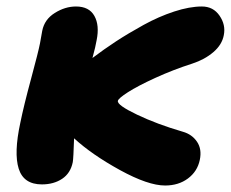

<svg xmlns="http://www.w3.org/2000/svg" viewBox="-20 -553 705 586"><path d="M107.9 9.8Q52.2 9.8 37.1 -38.1Q22 -85.9 42 -178.2Q52.7 -231 75 -313.2Q97.2 -395.5 102.1 -420.9Q107.9 -455.6 108.9 -459Q115.7 -493.7 147.2 -513.4Q178.7 -533.2 211.9 -533.2Q252 -533.2 268.1 -504.4Q284.2 -475.6 274.9 -430.2Q272 -412.1 262.2 -376Q296.9 -402.3 334.2 -426.8Q371.6 -451.2 418 -476.8Q464.4 -502.4 511.5 -517.8Q558.6 -533.2 596.2 -533.2Q630.9 -533.2 650.1 -505.1Q669.4 -477.1 663.1 -445.8Q657.7 -416.5 631.1 -393.8Q604.5 -371.1 566.9 -358.9Q508.8 -340.3 454.3 -315.4Q399.9 -290.5 370.4 -271.5Q340.8 -252.4 339.8 -245.1Q336.9 -232.4 398.2 -203.1Q459.5 -173.8 538.1 -150.9Q565.9 -143.1 581.3 -120.4Q596.7 -97.7 589.8 -64.9Q582.5 -29.8 553.7 -8.3Q524.9 13.2 483.9 13.2Q432.1 13.2 346.2 -33.9Q260.3 -81.1 206.1 -130.9Q204.1 -68.8 202.1 -58.1Q195.3 -24.4 169.7 -7.3Q144 9.8 107.9 9.8Z"/></svg>

Font: Shantell Sans Normal
Style: Italic
Weight: 800
Italic angle: -11.31°
Designer: Stephen Nixon, Anya Danilova, Shantell Martin
Foundry: Arrow Type
Version: Version 1.006;[559af2be0]